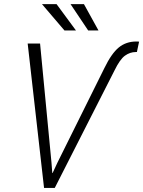

<svg xmlns="http://www.w3.org/2000/svg" viewBox="-20 -925 705 945"><path d="M233.4 -124.5 237.3 -73.7 238.8 -73.2 262.7 -124.5 493.7 -589.8Q528.8 -662.1 564.7 -691.4Q600.6 -720.7 650.9 -720.7L664.6 -720.2L653.8 -668.9H648.4Q620.1 -668.9 595.2 -651.1Q570.3 -633.3 543.5 -578.1L249.5 0H196.8L116.2 -710.9H177.2ZM354 -774.9H297.4L186.5 -904.8H258.3ZM464.8 -774.9H414.1L327.1 -904.8H393.1Z"/></svg>

Font: Franko
Style: Light Italic
Weight: 300
Designer: Google
Version: Version 1.200310; 2013